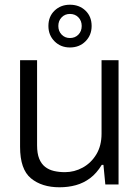

<svg xmlns="http://www.w3.org/2000/svg" viewBox="-20 -781 593 813"><path d="M232 12Q157 12 111 -26Q65 -64 65 -159V-526H137V-166Q137 -131 146 -109Q155 -87 171 -74.5Q187 -62 208.5 -57Q230 -52 255 -52Q295 -52 330.5 -71.5Q366 -91 388 -127.5Q410 -164 410 -215V-526H482V0H426L418 -83H411Q389 -47 361.5 -26.5Q334 -6 301.5 3Q269 12 232 12ZM276 -580Q237 -580 211 -606Q185 -632 185 -671Q185 -711 211 -736Q237 -761 276 -761Q316 -761 342 -736Q368 -711 368 -671Q368 -632 342 -606Q316 -580 276 -580ZM276 -620Q298 -620 312 -634.5Q326 -649 326 -671Q326 -693 312 -707.5Q298 -722 276 -722Q255 -722 241 -707.5Q227 -693 227 -671Q227 -649 241 -634.5Q255 -620 276 -620Z"/></svg>

Font: Archivo SemiBold Light
Style: Regular
Weight: 300
Version: Version 2.001